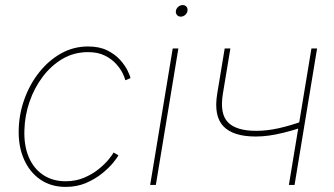

<svg xmlns="http://www.w3.org/2000/svg" viewBox="-20 -733 1324 761"><path d="M240.2 7.8Q182.1 7.8 139.6 -21.5Q97.2 -50.8 74.7 -102.3Q52.2 -153.8 54.2 -220.2Q55.7 -281.7 76.9 -340.6Q98.1 -399.4 135.3 -446.3Q172.4 -493.2 221.7 -521Q271 -548.8 329.1 -548.8Q374 -548.8 405.3 -533.2Q436.5 -517.6 456.3 -495.4Q476.1 -473.1 485.8 -452.9Q495.6 -432.6 497.1 -423.3L476.6 -415Q475.1 -424.3 466.3 -442.4Q457.5 -460.4 440.2 -479.7Q422.9 -499 395.5 -512.7Q368.2 -526.4 329.1 -526.4Q273.4 -526.4 228 -499.8Q182.6 -473.1 149.2 -428.7Q115.7 -384.3 96.9 -329.3Q78.1 -274.4 76.7 -216.8Q74.7 -155.8 94 -110.4Q113.3 -64.9 150.9 -39.8Q188.5 -14.6 240.2 -14.6Q280.3 -14.6 313.2 -28.6Q346.2 -42.5 370.8 -62.5Q395.5 -82.5 410.6 -101.1Q425.8 -119.6 430.2 -128.4L449.2 -117.7Q444.8 -107.9 428.2 -87.6Q411.6 -67.4 384.5 -45.4Q357.4 -23.4 321 -7.8Q284.7 7.8 240.2 7.8Z M575.2 0 664.6 -541H687L597.7 0ZM696.3 -667Q687 -667 681.4 -673.8Q675.8 -680.7 677.2 -689.9Q678.7 -699.7 686.8 -706.3Q694.8 -712.9 704.1 -712.9Q713.9 -712.9 719.2 -706.3Q724.6 -699.7 723.1 -689.9Q721.7 -680.7 713.9 -673.8Q706.1 -667 696.3 -667Z M993.7 -191.9Q903.8 -191.9 865.2 -232.7Q826.7 -273.4 840.8 -360.8L870.6 -541H893.1L863.3 -360.8Q850.6 -282.2 883.5 -248.3Q916.5 -214.4 995.6 -214.4Q1039.1 -214.4 1086.2 -225.1Q1133.3 -235.8 1184.6 -254.4L1180.2 -229Q1137.7 -215.3 1105.2 -207.3Q1072.8 -199.2 1046.1 -195.6Q1019.5 -191.9 993.7 -191.9ZM1125 0 1214.4 -541H1236.8L1147.5 0Z"/></svg>

Font: Inter 17pt Thin
Style: Italic
Weight: 250
Italic angle: -9.3988°
Version: Version 4.001;git-66647c0bb